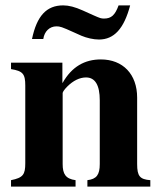

<svg xmlns="http://www.w3.org/2000/svg" viewBox="-20 -694 596 714"><path d="M539 0V-24C500 -27 490 -39 490 -84V-331C490 -418 437 -473 355 -473C295 -473 247 -446 213 -386H212V-461H21V-437C65 -430 74 -419 74 -376V-87C74 -45 66 -33 21 -24V0H261V-24C224 -29 213 -47 213 -84V-348C213 -352 220 -362 230 -372C252 -394 276 -406 300 -406C334 -406 351 -377 351 -321V-84C351 -44 339 -28 305 -24V0ZM421 -674C408 -638 394 -625 367 -625C356 -625 353 -626 328 -637L288 -655C259 -668 236 -674 215 -674C153 -674 117 -635 99 -549H141C145 -577 164 -596 190 -596C203 -596 210 -594 254 -574L283 -561C302 -553 327 -547 348 -547C404 -547 441 -587 464 -674Z"/></svg>

Font: XITS Math
Style: Bold
Weight: 700
Designer: MicroPress Inc., with final additions and corrections provided by Coen Hoffman, Elsevier (retired)
Version: Version 1.302